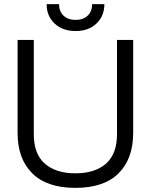

<svg xmlns="http://www.w3.org/2000/svg" viewBox="-20 -892 728 927"><path d="M345.2 -742.2Q281.7 -742.2 243.4 -778.6Q205.1 -814.9 205.1 -872.1H265.1Q265.1 -837.4 286.6 -816.7Q308.1 -795.9 345.2 -795.9Q382.3 -795.9 403.6 -816.7Q424.8 -837.4 424.8 -872.1H483.9Q483.9 -814.9 446 -778.6Q408.2 -742.2 345.2 -742.2ZM64.9 -250V-699.2H143.1V-244.1Q143.1 -148.9 196.3 -102.1Q249.5 -55.2 344.2 -55.2Q439 -55.2 491.9 -102.1Q544.9 -148.9 544.9 -244.1V-699.2H623V-250Q623 -125.5 552.5 -55.2Q481.9 15.1 344.2 15.1Q206.5 15.1 135.7 -55.2Q64.9 -125.5 64.9 -250Z"/></svg>

Font: Prompt Light
Style: Regular
Weight: 300
Designer: Katatrad Team
Foundry: CadsonDemak
Version: Version 1.000;PS 001.000;hotconv 1.0.88;makeotf.lib2.5.64775